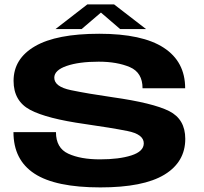

<svg xmlns="http://www.w3.org/2000/svg" viewBox="-20 -832 908 856"><path d="M427.5 3.5Q619 3.5 712.5 -53Q806 -109.5 806 -213Q806 -300.5 734 -336.8Q662 -373 482 -398.5Q371 -414.5 296.5 -430Q222 -445.5 222 -485.5Q222 -519 277 -538Q332 -557 420 -557Q502 -557 558.8 -532.8Q615.5 -508.5 615.5 -438.5H805.5Q805.5 -557 710 -619.2Q614.5 -681.5 422.5 -681.5Q232 -681.5 136.2 -626Q40.5 -570.5 40.5 -471.5Q40.5 -381.5 114.5 -342.2Q188.5 -303 359 -279Q474.5 -262.5 547.8 -248Q621 -233.5 621 -193Q621 -157 566 -139.2Q511 -121.5 425.5 -121.5Q339.5 -121.5 284.5 -146.8Q229.5 -172 229.5 -243H40Q40 -119 133.8 -57.8Q227.5 3.5 427.5 3.5ZM227.5 -702.5H344L430 -776L515.5 -702.5H631L488.5 -812.5H369.5Z"/></svg>

Font: Anybody Expanded
Style: Bold
Weight: 700
Width: 7
Designer: Tyler Finck
Foundry: Etcetera Type Company
Version: Version 1.113;gftools[0.9.25]